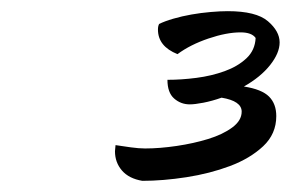

<svg xmlns="http://www.w3.org/2000/svg" viewBox="-20 -725 521 344"><path d="M265 -682Q275 -687 290.5 -691.5Q306 -696 323 -699Q340 -702 357.5 -703.5Q375 -705 388 -705Q439 -705 460 -687Q481 -669 481 -649Q481 -630 464 -608.5Q447 -587 417 -570Q449 -565 462 -552Q475 -539 475 -517Q475 -485 451.5 -463Q428 -441 392 -427.5Q356 -414 314 -407.5Q272 -401 235 -401Q211 -405 198.5 -419.5Q186 -434 186 -454Q186 -455 186.5 -459.5Q187 -464 187 -465Q200 -463 214.5 -461Q229 -459 240 -459Q266 -459 296.5 -463.5Q327 -468 353 -476Q379 -484 396 -496.5Q413 -509 413 -525Q413 -544 377 -550Q360 -544 344.5 -541Q329 -538 320 -538Q304 -538 292 -548.5Q280 -559 280 -582Q305 -582 332 -585.5Q359 -589 382.5 -597.5Q406 -606 421.5 -620.5Q437 -635 438 -657Q431 -667 411 -667Q386 -667 353.5 -656Q321 -645 298 -628Q263 -642 263 -672Q263 -678 265 -682Z"/></svg>

Font: Sweet Mavka Script
Style: Regular
Weight: 500
Designer: Pablo Impallari/Anastassiya Vishnevskaya
Foundry: Pablo Impallari/ Anastassiya Vishnevskaya
Version: Version 2.0/www.impallari.com/   behance.net/sweetcherry